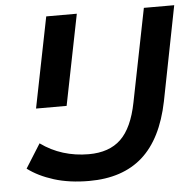

<svg xmlns="http://www.w3.org/2000/svg" viewBox="-51 -752 821 813"><g transform="rotate(-5 359.5 -345.0)"><path d="M296 10Q212 10 146.5 -10.5Q81 -31 36 -65L100 -167Q144 -135 195.5 -119Q247 -103 304 -103Q391 -103 440.5 -150.5Q490 -198 511 -304L590 -700H719L640 -298Q608 -141 523 -65.5Q438 10 296 10ZM98 -315 175 -700H305L228 -315Z"/></g></svg>

Font: Montserrat Thin SemiBold
Style: Italic
Weight: 600
Italic angle: -11.3°
Version: Version 9.000